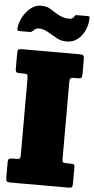

<svg xmlns="http://www.w3.org/2000/svg" viewBox="-71 -1039 527 1076"><g transform="rotate(5 193.0 -501.0)"><path d="M310 -589V-157Q310 -141 315.2 -138Q320.5 -135 337 -135H356Q368.5 -135 374.2 -132.8Q380 -130.5 380 -118V-25Q380 -8 375.8 -4Q371.5 0 355 0H30Q13 0 9 -5.2Q5 -10.5 5 -28V-110.5Q5 -127.5 11 -131.2Q17 -135 32.5 -135H51.5Q66 -135 70.5 -139Q75 -143 75 -158.5V-588Q75 -604 71.8 -609.5Q68.5 -615 52.5 -615H31.5Q16 -615 10.5 -618.8Q5 -622.5 5 -639V-721.5Q5 -739.5 8.5 -744.8Q12 -750 30 -750H353Q371 -750 375.5 -744.5Q380 -739 380 -722V-642Q380 -624 375.5 -619.5Q371 -615 353.5 -615H335Q318.5 -615 314.2 -610Q310 -605 310 -589ZM276 -815Q244.5 -815 222.8 -826.5Q201 -838 182 -849.5Q162 -862 146.8 -868Q131.5 -874 116.5 -874Q101 -874 93.5 -868Q86 -862 81 -857Q74 -850 66 -850H5Q-3.5 -850 -4.8 -853.8Q-6 -857.5 -5.5 -865Q-2.5 -897 14.5 -928.5Q31.5 -960 57.8 -981Q84 -1002 115 -1002Q146.5 -1002 165.2 -990.8Q184 -979.5 202.5 -967.5Q240 -943 279.5 -943Q295.5 -943 305 -956Q308.5 -961 310 -964Q311.5 -967 318.5 -967H382.5Q389.5 -967 391 -964.5Q392.5 -962 392 -956Q391 -919 376.2 -886.8Q361.5 -854.5 336 -834.8Q310.5 -815 276 -815Z"/></g></svg>

Font: Besley* Condensed Fatface
Style: Regular
Weight: 900
Width: 3
Designer: Owen Earl
Foundry: indestructible type*
Version: Version 3.000; ttfautohint (v1.8.3)